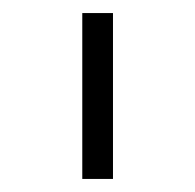

<svg xmlns="http://www.w3.org/2000/svg" viewBox="-20 -750 299 294"><path d="M106 -730H153V-476H106Z"/></svg>

Font: Sora-SIA ExtraLight
Style: Regular
Weight: 200
Designer: Jonathan Barnbrook, Julián Moncada
Foundry: Barnbrook Fonts
Version: Version 2.000